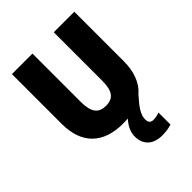

<svg xmlns="http://www.w3.org/2000/svg" viewBox="-264 -848 1223 1223"><g transform="rotate(-45 347.5 -237.0)"><path d="M463 91C463 47 491 8 545 -52C601 -100 629 -174 629 -269V-714H444V-278C444 -184 415 -147 348 -147C284 -147 252 -184 252 -277V-714H67V-265C67 -87 165 10 345 10C360 10 375 9 389 8C352 49 339 86 339 121C339 197 389 240 469 240C501 240 531 235 554 227V119C541 125 515 130 499 130C478 130 463 120 463 91Z"/></g></svg>

Font: Noto Sans Sinhala SemiCondensed Black
Style: Regular
Weight: 900
Width: 4
Designer: Jelle Bosma - Monotype Design Team
Foundry: Monotype Imaging Inc.
Version: Version 2.006